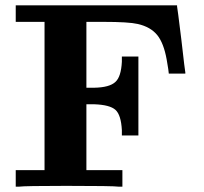

<svg xmlns="http://www.w3.org/2000/svg" viewBox="-20 -700 764 720"><path d="M425 0Q406 -3 228 -3Q72 -3 51 0H39V-62H147V-618H39V-680H644V-676Q645 -674 660 -552Q674 -429 675 -428V-424H613Q613 -431 605 -477Q594 -538 570 -568Q545 -599 497 -610Q463 -618 368 -618H304V-371H333Q391 -372 413 -393Q434 -412 437 -468V-488H499V-192H437V-212Q434 -269 413 -288Q392 -307 333 -309H304V-62H439V0Z"/></svg>

Font: KaTeX_Main
Style: Bold
Weight: 700
Version: Version